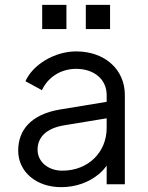

<svg xmlns="http://www.w3.org/2000/svg" viewBox="-20 -760 612 792"><path d="M254 -640V-740H154V-640ZM434 -640V-740H334V-640ZM232 12C295 12 348 -9 388 -42C401 -53 411 -64 420 -77V0H495V-368C495 -474 412 -548 294 -548C205 -548 115 -493 85 -425L153 -388C177 -440 229 -476 294 -476C369 -476 420 -432 420 -368V-340L226 -308C108 -288 55 -223 55 -139C55 -51 130 12 232 12ZM420 -272V-232C420 -134 346 -56 237 -56C177 -56 135 -94 135 -142C135 -191 167 -230 244 -243Z"/></svg>

Font: Plus Jakarta Sans
Style: Regular
Weight: 400
Designer: Gumpita Rahayu
Foundry: Tokotype
Version: Version 2.071;gftools[0.9.30]